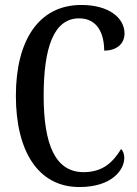

<svg xmlns="http://www.w3.org/2000/svg" viewBox="-20 -744 553 774"><path d="M300 10C432 10 481 -60 481 -107C481 -122 476 -137 468 -143C438 -95 399 -50 317 -50C203 -50 156 -161 156 -358C156 -551 196 -670 299 -670C375 -670 400 -605 400 -540C451 -540 482 -568 482 -609C482 -671 420 -724 308 -724C134 -724 44 -578 44 -358C44 -137 132 10 300 10Z"/></svg>

Font: Noto Serif Bengali ExtraCondensed Medium
Style: Regular
Weight: 500
Width: 2
Designer: Juan Bruce, Universal Thirst, Indian Type Foundry and the Monotype Design Team.
Foundry: Monotype Imaging Inc.
Version: Version 2.003